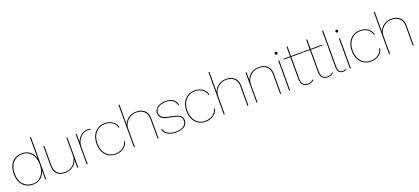

<svg xmlns="http://www.w3.org/2000/svg" viewBox="53 -1848 6559 3002"><g transform="rotate(-20 3332.5 -347.0)"><path d="M265 10Q197 10 145 -21Q93 -52 64.5 -110.5Q36 -169 36 -250Q36 -332 64.5 -390Q93 -448 145 -479Q197 -510 265 -510Q342 -510 396.5 -467.5Q451 -425 469 -349V-704H485V0H469V-153Q451 -75 396 -32.5Q341 10 265 10ZM268 -4Q326 -4 371.5 -34Q417 -64 443 -119.5Q469 -175 469 -250Q469 -326 443 -381Q417 -436 372 -466Q327 -496 268 -496Q171 -496 111.5 -431Q52 -366 52 -250Q52 -134 111.5 -69Q171 -4 268 -4Z M794 10Q711 10 665 -36Q619 -82 619 -167V-500H635V-169Q635 -90 677.5 -47Q720 -4 797 -4Q851 -4 890 -23Q929 -42 954 -72Q979 -102 991 -135Q1003 -168 1003 -196V-500H1019V0H1003V-133Q986 -72 930 -31Q874 10 794 10Z M1159 0V-500H1175V-367Q1185 -403 1211 -436Q1237 -469 1275.5 -489.5Q1314 -510 1360 -510Q1393 -510 1407 -502L1402 -489Q1394 -492 1384.5 -494Q1375 -496 1358 -496Q1306 -496 1264.5 -466.5Q1223 -437 1199 -390Q1175 -343 1175 -291V0Z M1643 -510Q1717 -510 1769.5 -474.5Q1822 -439 1840 -373L1826 -366Q1810 -428 1762 -462Q1714 -496 1643 -496Q1582 -496 1533.5 -466.5Q1485 -437 1457 -382Q1429 -327 1429 -250Q1429 -174 1456.5 -118.5Q1484 -63 1531.5 -33.5Q1579 -4 1640 -4Q1687 -4 1727.5 -21Q1768 -38 1795.5 -69Q1823 -100 1830 -142L1844 -137Q1836 -92 1806.5 -59Q1777 -26 1734 -8Q1691 10 1640 10Q1574 10 1523 -21Q1472 -52 1442.5 -110.5Q1413 -169 1413 -250Q1413 -331 1443 -389.5Q1473 -448 1525 -479Q1577 -510 1643 -510Z M1944 0V-704H1960V-368Q1977 -430 2033 -470.5Q2089 -511 2168 -511Q2254 -511 2304 -463.5Q2354 -416 2354 -330V-1H2338V-328Q2338 -408 2291.5 -452.5Q2245 -497 2165 -497Q2107 -497 2060.5 -470Q2014 -443 1987 -398.5Q1960 -354 1960 -302V0Z M2645 10Q2567 10 2511.5 -20.5Q2456 -51 2442 -111L2457 -118Q2470 -62 2521 -33Q2572 -4 2648 -4Q2728 -4 2774.5 -36.5Q2821 -69 2821 -124Q2821 -162 2796.5 -188Q2772 -214 2706 -228L2592 -253Q2523 -268 2493.5 -299.5Q2464 -331 2464 -374Q2464 -413 2488 -443.5Q2512 -474 2554 -492Q2596 -510 2649 -510Q2726 -510 2773 -480Q2820 -450 2834 -385L2820 -377Q2807 -439 2763.5 -467.5Q2720 -496 2649 -496Q2600 -496 2562 -480.5Q2524 -465 2502 -438.5Q2480 -412 2480 -378Q2480 -340 2505.5 -311.5Q2531 -283 2593 -269L2709 -243Q2780 -227 2808.5 -198Q2837 -169 2837 -124Q2837 -62 2785.5 -26Q2734 10 2645 10Z M3139 -510Q3213 -510 3265.5 -474.5Q3318 -439 3336 -373L3322 -366Q3306 -428 3258 -462Q3210 -496 3139 -496Q3078 -496 3029.5 -466.5Q2981 -437 2953 -382Q2925 -327 2925 -250Q2925 -174 2952.5 -118.5Q2980 -63 3027.5 -33.5Q3075 -4 3136 -4Q3183 -4 3223.5 -21Q3264 -38 3291.5 -69Q3319 -100 3326 -142L3340 -137Q3332 -92 3302.5 -59Q3273 -26 3230 -8Q3187 10 3136 10Q3070 10 3019 -21Q2968 -52 2938.5 -110.5Q2909 -169 2909 -250Q2909 -331 2939 -389.5Q2969 -448 3021 -479Q3073 -510 3139 -510Z M3440 0V-704H3456V-368Q3473 -430 3529 -470.5Q3585 -511 3664 -511Q3750 -511 3800 -463.5Q3850 -416 3850 -330V-1H3834V-328Q3834 -408 3787.5 -452.5Q3741 -497 3661 -497Q3603 -497 3556.5 -470Q3510 -443 3483 -398.5Q3456 -354 3456 -302V0Z M3984 0V-500H4000V-367Q4017 -428 4073 -469Q4129 -510 4208 -510Q4294 -510 4344 -462.5Q4394 -415 4394 -329V0H4378V-327Q4378 -407 4331.5 -451.5Q4285 -496 4205 -496Q4147 -496 4100.5 -469Q4054 -442 4027 -397.5Q4000 -353 4000 -301V0Z M4544 -500V0H4528V-500ZM4536 -642Q4558 -642 4558 -620Q4558 -598 4536 -598Q4514 -598 4514 -620Q4514 -642 4536 -642Z M4932 -41 4940 -28Q4925 -12 4899.5 -1Q4874 10 4844 10Q4724 10 4724 -126V-486H4614V-500H4724V-660H4740V-500H4933V-486H4740V-126Q4740 -66 4765 -35Q4790 -4 4844 -4Q4898 -4 4932 -41Z M5258 -41 5266 -28Q5251 -12 5225.5 -1Q5200 10 5170 10Q5050 10 5050 -126V-486H4940V-500H5050V-660H5066V-500H5259V-486H5066V-126Q5066 -66 5091 -35Q5116 -4 5170 -4Q5224 -4 5258 -41Z M5348 -704V-107Q5348 -52 5366 -28Q5384 -4 5421 -4Q5443 -4 5455 -7Q5467 -10 5479 -16V-2Q5469 3 5455 6.5Q5441 10 5421 10Q5377 10 5354.5 -18Q5332 -46 5332 -107V-704Z M5554 -500V0H5538V-500ZM5546 -642Q5568 -642 5568 -620Q5568 -598 5546 -598Q5524 -598 5524 -620Q5524 -642 5546 -642Z M5890 -510Q5964 -510 6016.5 -474.5Q6069 -439 6087 -373L6073 -366Q6057 -428 6009 -462Q5961 -496 5890 -496Q5829 -496 5780.5 -466.5Q5732 -437 5704 -382Q5676 -327 5676 -250Q5676 -174 5703.5 -118.5Q5731 -63 5778.5 -33.5Q5826 -4 5887 -4Q5934 -4 5974.5 -21Q6015 -38 6042.5 -69Q6070 -100 6077 -142L6091 -137Q6083 -92 6053.5 -59Q6024 -26 5981 -8Q5938 10 5887 10Q5821 10 5770 -21Q5719 -52 5689.5 -110.5Q5660 -169 5660 -250Q5660 -331 5690 -389.5Q5720 -448 5772 -479Q5824 -510 5890 -510Z M6191 0V-704H6207V-368Q6224 -430 6280 -470.5Q6336 -511 6415 -511Q6501 -511 6551 -463.5Q6601 -416 6601 -330V-1H6585V-328Q6585 -408 6538.5 -452.5Q6492 -497 6412 -497Q6354 -497 6307.5 -470Q6261 -443 6234 -398.5Q6207 -354 6207 -302V0Z"/></g></svg>

Font: Prodigy Sans Thin
Style: Regular
Weight: 100
Designer: Wei Huang
Foundry: Wei Huang
Version: Version 1.003; ttfautohint (v1.8.3)